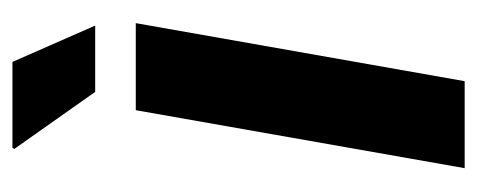

<svg xmlns="http://www.w3.org/2000/svg" viewBox="-248 -515 763 307"><g transform="rotate(-90 133.5 -361.5)"><path d="M140.1 -590.8 48.8 -720.2 50.8 -723.1H188L246.1 -590.8ZM18.1 0 110.8 -525.9H250L157.2 0Z"/></g></svg>

Font: Archivo
Style: Bold Italic
Weight: 700
Italic angle: -10°
Designer: Hector Gatti
Foundry: Omnibus-Type
Version: Version 2.001